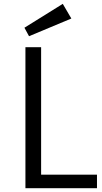

<svg xmlns="http://www.w3.org/2000/svg" viewBox="-20 -997 541 1017"><path d="M114.7 -747.1H197.8V-71.8H493.7V0H114.7ZM109.4 -850.1 312.5 -976.6 357.9 -898.9 133.8 -805.2Z"/></svg>

Font: Armata
Style: Regular
Weight: 400
Designer: Viktoriya Grabowska
Foundry: Viktoriya Grabowska
Version: Version 1.003